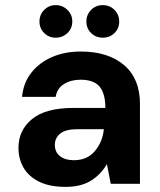

<svg xmlns="http://www.w3.org/2000/svg" viewBox="-20 -717 626 749"><path d="M236 12Q173 12 132 -8.5Q91 -29 71.5 -63.5Q52 -98 52 -140Q52 -209 105 -252.5Q158 -296 267 -296H391Q391 -352 368.5 -379Q346 -406 294 -406Q257 -406 230 -389.5Q203 -373 197 -339H66Q71 -393 101.5 -432.5Q132 -472 182 -494Q232 -516 295 -516Q402 -516 464 -463Q526 -410 526 -312V0H412L397 -77Q375 -38 336 -13Q297 12 236 12ZM268 -92Q320 -92 350 -127.5Q380 -163 385 -212V-213H282Q236 -213 215 -196Q194 -179 194 -152Q194 -123 214.5 -107.5Q235 -92 268 -92ZM197 -570Q171 -570 152.5 -588Q134 -606 134 -633Q134 -660 152.5 -678.5Q171 -697 197 -697Q224 -697 243 -678.5Q262 -660 262 -633Q262 -606 243 -588Q224 -570 197 -570ZM381 -570Q354 -570 335.5 -588Q317 -606 317 -633Q317 -660 335.5 -678.5Q354 -697 381 -697Q408 -697 426.5 -678.5Q445 -660 445 -633Q445 -606 426.5 -588Q408 -570 381 -570Z"/></svg>

Font: DM Sans
Style: Bold
Weight: 700
Designer: Colophon Foundry, Jonny Pinhorn
Foundry: Colophon Foundry
Version: Version 4.004; ttfautohint (v1.8.4.7-5d5b)